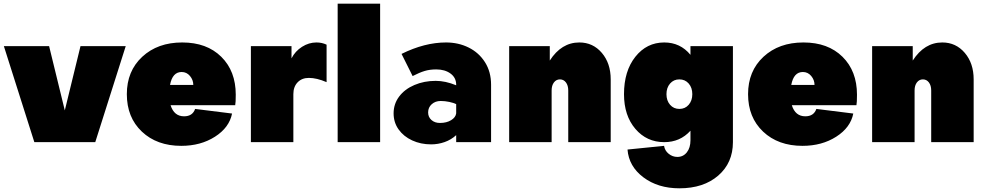

<svg xmlns="http://www.w3.org/2000/svg" viewBox="-20 -770 5335 1040"><path d="M166 0 1 -520H246L331 -172L416 -520H661L496 0Z M977 -140Q1023 -140 1037 -180L1237 -155Q1222 -79 1144.5 -29.5Q1067 20 962 20Q830 20 748.5 -57Q667 -134 667 -260Q667 -385 750.5 -462.5Q834 -540 967 -540Q1100 -540 1178.5 -462.5Q1257 -385 1257 -257Q1257 -214 1254 -200H904Q923 -140 977 -140ZM901 -310H1027Q1027 -337 1009 -358.5Q991 -380 964 -380Q914 -380 901 -310Z M1694 -540Q1724 -540 1749 -528V-325Q1696 -348 1653 -348Q1615 -348 1592 -324Q1569 -300 1569 -260V0H1339V-520H1559V-454Q1579 -493 1616 -516.5Q1653 -540 1694 -540Z M2039 -750V0H1809V-750Z M2640 -311V0H2451V-38Q2424 -13 2388.5 -0.5Q2353 12 2315 12Q2259 12 2212.5 -9.5Q2166 -31 2139 -69Q2112 -107 2112 -156Q2112 -207 2142 -247Q2172 -287 2224.5 -309.5Q2277 -332 2340 -332Q2393 -332 2451 -308V-311Q2451 -349 2420.5 -371.5Q2390 -394 2343 -394Q2308 -394 2280 -385.5Q2252 -377 2215 -358L2155 -478Q2280 -540 2396 -540Q2463 -540 2518.5 -512.5Q2574 -485 2607 -433Q2640 -381 2640 -311ZM2451 -156V-206Q2437 -213 2413.5 -218Q2390 -223 2367 -223Q2338 -223 2318.5 -205.5Q2299 -188 2299 -161Q2299 -136 2317 -120Q2335 -104 2363 -104Q2399 -104 2423.5 -119Q2448 -134 2451 -156Z M3118 -540Q3192 -540 3240 -483.5Q3288 -427 3288 -340V0H3058V-280Q3058 -307 3045.5 -323.5Q3033 -340 3013 -340Q2993 -340 2980.5 -323.5Q2968 -307 2968 -280V0H2738V-520H2958V-442Q3021 -540 3118 -540Z M3379 40 3577 20Q3581 46 3602 63Q3623 80 3649 80Q3681 80 3700.5 55Q3720 30 3720 -10V-62Q3664 0 3578 0Q3483 0 3421.5 -72Q3360 -144 3360 -260Q3360 -385 3421.5 -462.5Q3483 -540 3578 -540Q3665 -540 3720 -473V-520H3950V0Q3950 112 3870.5 181Q3791 250 3660 250Q3544 250 3465 190.5Q3386 131 3379 40ZM3660 -180Q3691 -180 3710.5 -202.5Q3730 -225 3730 -260Q3730 -295 3710.5 -317.5Q3691 -340 3660 -340Q3629 -340 3609.5 -317.5Q3590 -295 3590 -260Q3590 -225 3609.5 -202.5Q3629 -180 3660 -180Z M4342 -140Q4388 -140 4402 -180L4602 -155Q4587 -79 4509.5 -29.5Q4432 20 4327 20Q4195 20 4113.5 -57Q4032 -134 4032 -260Q4032 -385 4115.5 -462.5Q4199 -540 4332 -540Q4465 -540 4543.5 -462.5Q4622 -385 4622 -257Q4622 -214 4619 -200H4269Q4288 -140 4342 -140ZM4266 -310H4392Q4392 -337 4374 -358.5Q4356 -380 4329 -380Q4279 -380 4266 -310Z M5084 -540Q5158 -540 5206 -483.5Q5254 -427 5254 -340V0H5024V-280Q5024 -307 5011.5 -323.5Q4999 -340 4979 -340Q4959 -340 4946.5 -323.5Q4934 -307 4934 -280V0H4704V-520H4924V-442Q4987 -540 5084 -540Z"/></svg>

Font: Metropolitano Black
Style: Regular
Weight: 900
Designer: Fonts by Alex Slobzheninov & Chris M. Simpson / Changes by Cristiano Sobral
Foundry: Fonts by Alex Slobzheninov & Chris M. Simpson / Changes by Cristiano Sobral
Version: Version 1.00;August 30, 2020;FontCreator 13.0.0.2681 64-bit